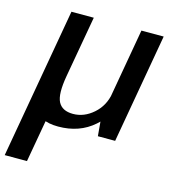

<svg xmlns="http://www.w3.org/2000/svg" viewBox="-170 -688 890 1004"><g transform="rotate(15 275.5 -186.0)"><path d="M-51 221.5H69.5L133.5 -140.5L92 -593ZM394 0H487.5L591.5 -592.5H471L385 -102.5ZM213 -593H92L33 -257Q11.5 -134.5 42 -64.8Q72.5 5 180 5Q294.5 5 371.8 -63Q449 -131 462.5 -205L409 -236Q397 -166.5 347 -122.8Q297 -79 237.5 -79Q178.5 -79 157.5 -119.5Q136.5 -160 154.5 -262Z"/></g></svg>

Font: Anybody UltraCondensed Thin Medium
Style: Italic
Weight: 500
Italic angle: -10°
Version: Version 1.111